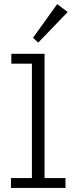

<svg xmlns="http://www.w3.org/2000/svg" viewBox="-20 -929 363 949"><path d="M34.2 0V-48.8H137.7V-614.3H36.1V-663.1H200.2V-48.8H303.7V0ZM168.9 -718.3 143.1 -742.2 262.7 -908.7 314.5 -869.6Z"/></svg>

Font: Anaheim
Style: Regular
Weight: 400
Designer: Vernon Adams
Foundry: Vernon Adams
Version: Version 2.001